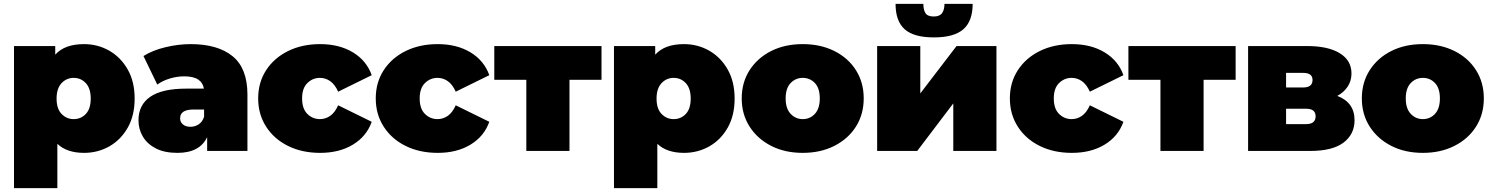

<svg xmlns="http://www.w3.org/2000/svg" viewBox="-20 -787 7773 1001"><path d="M418 10Q329 10 279 -37V194H53V-547H268V-502Q317 -557 418 -557Q490 -557 550 -522.5Q610 -488 646 -424.5Q682 -361 682 -273Q682 -185 646 -121.5Q610 -58 550 -24Q490 10 418 10ZM364 -166Q402 -166 427.5 -193Q453 -220 453 -273Q453 -326 427.5 -353.5Q402 -381 364 -381Q327 -381 301 -353.5Q275 -326 275 -273Q275 -220 301 -193Q327 -166 364 -166Z M1060 0V-72Q1021 10 905 10Q838 10 793 -13Q748 -36 725 -74.5Q702 -113 702 -160Q702 -240 763.5 -282.5Q825 -325 952 -325H1043Q1038 -356 1013 -372.5Q988 -389 940 -389Q903 -389 865 -377.5Q827 -366 800 -346L728 -495Q776 -525 843 -541Q910 -557 974 -557Q1115 -557 1192.5 -494Q1270 -431 1270 -294V0ZM1044 -178V-216H988Q919 -216 919 -170Q919 -151 933.5 -138.5Q948 -126 973 -126Q996 -126 1015.5 -138.5Q1035 -151 1044 -178Z M1649 10Q1555 10 1482 -26Q1409 -62 1367.5 -126.5Q1326 -191 1326 -274Q1326 -357 1367.5 -421Q1409 -485 1482 -521Q1555 -557 1649 -557Q1749 -557 1820 -514Q1891 -471 1918 -395L1743 -309Q1726 -347 1701.5 -364Q1677 -381 1648 -381Q1610 -381 1582.5 -354Q1555 -327 1555 -274Q1555 -220 1582.5 -193Q1610 -166 1648 -166Q1677 -166 1701.5 -183Q1726 -200 1743 -238L1918 -152Q1891 -76 1820 -33Q1749 10 1649 10Z M2262 10Q2168 10 2095 -26Q2022 -62 1980.5 -126.5Q1939 -191 1939 -274Q1939 -357 1980.5 -421Q2022 -485 2095 -521Q2168 -557 2262 -557Q2362 -557 2433 -514Q2504 -471 2531 -395L2356 -309Q2339 -347 2314.5 -364Q2290 -381 2261 -381Q2223 -381 2195.5 -354Q2168 -327 2168 -274Q2168 -220 2195.5 -193Q2223 -166 2261 -166Q2290 -166 2314.5 -183Q2339 -200 2356 -238L2531 -152Q2504 -76 2433 -33Q2362 10 2262 10Z M2724 0V-371H2557V-547H3116V-371H2949V0Z M3546 10Q3457 10 3407 -37V194H3181V-547H3396V-502Q3445 -557 3546 -557Q3618 -557 3678 -522.5Q3738 -488 3774 -424.5Q3810 -361 3810 -273Q3810 -185 3774 -121.5Q3738 -58 3678 -24Q3618 10 3546 10ZM3492 -166Q3530 -166 3555.5 -193Q3581 -220 3581 -273Q3581 -326 3555.5 -353.5Q3530 -381 3492 -381Q3455 -381 3429 -353.5Q3403 -326 3403 -273Q3403 -220 3429 -193Q3455 -166 3492 -166Z M4165 10Q4072 10 4000.5 -26.5Q3929 -63 3888 -127Q3847 -191 3847 -274Q3847 -357 3888 -421Q3929 -485 4000.5 -521Q4072 -557 4165 -557Q4258 -557 4330 -521Q4402 -485 4442.5 -421Q4483 -357 4483 -274Q4483 -191 4442.5 -127Q4402 -63 4330 -26.5Q4258 10 4165 10ZM4165 -166Q4203 -166 4228.5 -193.5Q4254 -221 4254 -274Q4254 -327 4228.5 -354Q4203 -381 4165 -381Q4128 -381 4102 -354Q4076 -327 4076 -274Q4076 -221 4102 -193.5Q4128 -166 4165 -166Z M4553 0V-547H4778V-300L4967 -547H5175V0H4950V-248L4762 0ZM4849 -592Q4744 -592 4696.5 -634.5Q4649 -677 4649 -767H4794Q4794 -736 4805 -718.5Q4816 -701 4848 -701Q4879 -701 4891.5 -718.5Q4904 -736 4904 -767H5051Q5051 -677 5002.5 -634.5Q4954 -592 4849 -592Z M5568 10Q5474 10 5401 -26Q5328 -62 5286.5 -126.5Q5245 -191 5245 -274Q5245 -357 5286.5 -421Q5328 -485 5401 -521Q5474 -557 5568 -557Q5668 -557 5739 -514Q5810 -471 5837 -395L5662 -309Q5645 -347 5620.5 -364Q5596 -381 5567 -381Q5529 -381 5501.5 -354Q5474 -327 5474 -274Q5474 -220 5501.5 -193Q5529 -166 5567 -166Q5596 -166 5620.5 -183Q5645 -200 5662 -238L5837 -152Q5810 -76 5739 -33Q5668 10 5568 10Z M6030 0V-371H5863V-547H6422V-371H6255V0Z M6487 0V-547H6794Q6904 -547 6965 -509.5Q7026 -472 7026 -404Q7026 -366 7006.5 -336Q6987 -306 6952 -287Q7042 -253 7042 -160Q7042 -87 6984.5 -43.5Q6927 0 6810 0ZM6685 -140H6790Q6839 -140 6839 -181Q6839 -220 6790 -220H6685ZM6685 -331H6774Q6823 -331 6823 -370Q6823 -407 6774 -407H6685Z M7398 10Q7305 10 7233.5 -26.5Q7162 -63 7121 -127Q7080 -191 7080 -274Q7080 -357 7121 -421Q7162 -485 7233.5 -521Q7305 -557 7398 -557Q7491 -557 7563 -521Q7635 -485 7675.5 -421Q7716 -357 7716 -274Q7716 -191 7675.5 -127Q7635 -63 7563 -26.5Q7491 10 7398 10ZM7398 -166Q7436 -166 7461.5 -193.5Q7487 -221 7487 -274Q7487 -327 7461.5 -354Q7436 -381 7398 -381Q7361 -381 7335 -354Q7309 -327 7309 -274Q7309 -221 7335 -193.5Q7361 -166 7398 -166Z"/></svg>

Font: Montserrat Black
Style: Regular
Weight: 900
Designer: Julieta Ulanovsky
Foundry: Julieta Ulanovsky
Version: Version 9.000; ttfautohint (v1.8.4.7-5d5b)